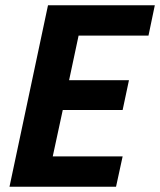

<svg xmlns="http://www.w3.org/2000/svg" viewBox="-20 -708 607 728"><path d="M16 0 162 -688H567L543 -573H278L242 -404H469L445 -291H218L180 -115H445L420 0Z"/></svg>

Font: Saira Semi Condensed SemiBold
Style: Italic
Weight: 600
Width: 4
Italic angle: -12°
Designer: Hector Gatti with collaboration of the Omnibus-Type team
Foundry: Omnibus-Type
Version: Version 1.001; ttfautohint (v1.8)